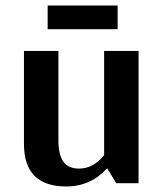

<svg xmlns="http://www.w3.org/2000/svg" viewBox="-20 -665 599 697"><path d="M483 -480V0H402L369 -54Q308 12 221 12Q67 12 67 -142V-480H192V-156Q192 -105 209.5 -79Q227 -53 267 -53Q319 -53 358 -102V-480ZM407 -645V-559H153V-645Z"/></svg>

Font: Arya
Style: Bold
Weight: 700
Designer: Eduardo Rodriguez Tunni, Modular Infotech
Foundry: Eduardo Rodriguez Tunni, Modular Infotech
Version: Version 1.002